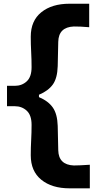

<svg xmlns="http://www.w3.org/2000/svg" viewBox="-20 -875 542 1030"><path d="M353 135.3Q258.3 135.3 201.7 89.4Q145 43.5 145 -42Q145 -83 147.2 -123.5Q149.4 -164.1 149.4 -205.1Q149.4 -257.3 123.3 -281.2Q97.2 -305.2 59.6 -305.2H17.6V-414.6H59.6Q97.2 -414.6 123.3 -438.5Q149.4 -462.4 149.4 -514.6Q149.4 -555.7 147.2 -596.4Q145 -637.2 145 -678.2Q145 -763.7 201.7 -809.3Q258.3 -855 353 -855H458.5V-729Q433.1 -731.4 411.9 -732.2Q390.6 -732.9 376 -732.9Q294.4 -729.5 292.5 -650.9L289.6 -520Q287.6 -455.1 263.2 -421.4Q238.8 -387.7 189 -366.7V-354Q238.8 -333 263.2 -298.3Q287.6 -263.7 289.6 -199.7L292.5 -68.8Q294.4 9.3 376 12.7Q390.1 12.7 411.9 11.7Q433.6 10.7 461.9 8.8V135.3Z"/></svg>

Font: Pinar-FD Bold
Style: Regular
Weight: 700
Designer: Amin Abedi
Version: Version 3.000